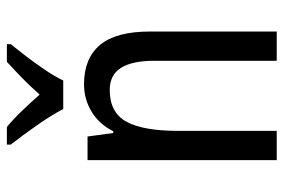

<svg xmlns="http://www.w3.org/2000/svg" viewBox="-150 -656 806 545"><g transform="rotate(-90 252.5 -383.0)"><path d="M286 -547Q360 -547 398 -501.5Q436 -456 436 -360V0H353V-347Q353 -410 333 -442Q313 -474 270 -474Q206 -474 180 -426.5Q154 -379 154 -279V0H71V-537H138L148 -464H153Q173 -504 208.5 -525.5Q244 -547 286 -547ZM216 -606Q199 -639 170 -680.5Q141 -722 115 -755V-766H165Q186 -749 210 -724Q234 -699 257 -673Q283 -702 303.5 -722Q324 -742 350 -766H400V-755Q384 -735 364 -709Q344 -683 326 -656Q308 -629 297 -606Z"/></g></svg>

Font: Noto Sans Lao Condensed
Style: Regular
Weight: 400
Width: 3
Designer: Monotype Design Team
Foundry: Monotype Imaging Inc.
Version: Version 2.003; ttfautohint (v1.8.4.7-5d5b)